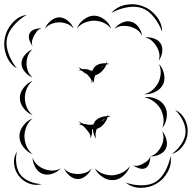

<svg xmlns="http://www.w3.org/2000/svg" viewBox="-86 -821 918 919"><path d="M447 -759Q474 -790 516.5 -798Q559 -806 598 -791Q636 -777 663 -743Q690 -709 690 -669Q676 -707 650.5 -739Q625 -771 594 -782Q563 -793 523 -786Q483 -779 447 -759ZM-5 -494Q-40 -514 -55.5 -555.5Q-71 -597 -63 -637Q-56 -678 -27 -711Q2 -744 42 -750Q7 -730 -20 -699Q-47 -668 -53 -635Q-59 -603 -45 -564Q-31 -525 -5 -494ZM282 -685Q291 -709 315 -727.5Q339 -746 364 -746Q390 -746 414 -727.5Q438 -709 446 -684Q430 -704 407.5 -713Q385 -722 364 -722Q344 -722 321.5 -713.5Q299 -705 282 -685ZM130 -685Q137 -705 157 -721.5Q177 -738 198 -738Q219 -738 239 -721.5Q259 -705 266 -685Q252 -701 233.5 -707.5Q215 -714 198 -714Q181 -714 162.5 -707.5Q144 -701 130 -685ZM462 -683Q474 -701 497.5 -712Q521 -723 541 -717Q562 -712 577 -691.5Q592 -671 594 -649Q585 -669 568.5 -679.5Q552 -690 535 -694Q519 -698 499.5 -697Q480 -696 462 -683ZM70 -601Q60 -612 54.5 -630.5Q49 -649 56 -662Q63 -675 81 -681Q99 -687 114 -685Q99 -682 91 -671.5Q83 -661 77 -651Q72 -640 68 -627.5Q64 -615 70 -601ZM607 -641Q627 -645 650.5 -637Q674 -629 684 -611Q694 -594 690 -570Q686 -546 673 -530Q680 -549 676 -567Q672 -585 663 -599Q655 -613 641.5 -625.5Q628 -638 607 -641ZM70 -450Q50 -457 33.5 -476.5Q17 -496 17 -517Q17 -539 33.5 -558.5Q50 -578 70 -585Q54 -572 47.5 -553.5Q41 -535 41 -517Q41 -500 47.5 -481.5Q54 -463 70 -450ZM365 -422Q361 -429 358 -438Q357 -429 353 -422Q354 -436 347 -446Q340 -456 332 -464Q330 -466 328 -467Q315 -473 305 -483Q298 -485 290 -484Q294 -486 299 -488Q294 -494 290 -500Q298 -494 308 -490Q319 -491 330 -489.5Q341 -488 347 -483Q352 -483 357 -483Q359 -491 364 -497Q373 -509 388.5 -514Q404 -519 420 -518Q424 -522 427 -528Q426 -523 424 -517Q431 -517 437 -515Q429 -514 423 -512Q416 -494 401.5 -479.5Q387 -465 370 -461Q366 -453 364.5 -443Q363 -433 365 -422ZM675 -514Q693 -496 699 -467Q705 -438 694 -416Q682 -393 655.5 -380.5Q629 -368 604 -370Q629 -376 646 -392Q663 -408 672 -426Q681 -444 683 -467.5Q685 -491 675 -514ZM411 -507Q403 -503 395 -496Q404 -501 411 -507ZM70 -270Q46 -279 27.5 -302.5Q9 -326 9 -352Q9 -378 27.5 -401.5Q46 -425 70 -434Q50 -417 41.5 -395Q33 -373 33 -352Q33 -331 41.5 -309Q50 -287 70 -270ZM605 -355Q631 -360 659.5 -348.5Q688 -337 702 -314Q716 -291 712 -260Q708 -229 691 -209Q700 -234 696 -258.5Q692 -283 681 -302Q670 -320 650.5 -335Q631 -350 605 -355ZM752 -295Q783 -281 799 -249.5Q815 -218 812 -184Q810 -151 789 -122Q768 -93 736 -84Q763 -103 781.5 -130.5Q800 -158 802 -185Q804 -212 790 -242Q776 -272 752 -295ZM290 -225Q295 -227 301 -228Q295 -234 290 -241Q301 -233 314 -228Q326 -228 335 -224Q348 -223 361 -225Q364 -232 367 -238Q376 -251 393 -258Q410 -265 427 -265Q430 -269 433 -274Q432 -270 431 -265Q438 -265 444 -263Q436 -262 429 -260Q423 -241 409 -225Q395 -209 377 -204Q373 -193 371.5 -181.5Q370 -170 374 -157Q360 -176 359 -202H354Q356 -191 353.5 -178.5Q351 -166 346 -157Q349 -171 342.5 -181.5Q336 -192 329 -200Q322 -209 313 -217Q304 -225 290 -225ZM419 -255Q408 -249 398 -238Q410 -245 419 -255ZM70 -83Q45 -92 26 -117Q7 -142 7 -169Q7 -196 26 -220.5Q45 -245 70 -254Q49 -237 40 -213.5Q31 -190 31 -169Q31 -147 40 -123.5Q49 -100 70 -83ZM690 -193Q704 -178 710.5 -153.5Q717 -129 708 -110Q699 -91 676 -81Q653 -71 633 -73Q653 -78 666 -92Q679 -106 686 -121Q694 -136 696 -155Q698 -174 690 -193ZM114 60Q85 69 54 57.5Q23 46 4 21Q-15 -3 -18.5 -36Q-22 -69 -5 -95Q-12 -65 -7.5 -34.5Q-3 -4 12 15Q27 35 55 47Q83 59 114 60ZM730 -73Q737 -35 717 1.5Q697 38 663 58Q630 78 588 78Q546 78 516 53Q553 66 592 66Q631 66 658 50Q685 34 704 -0.5Q723 -35 730 -73ZM633 -73Q634 -58 628.5 -40.5Q623 -23 610 -16Q597 -10 579.5 -15.5Q562 -21 551 -30Q564 -25 576.5 -28.5Q589 -32 599 -38Q609 -43 619 -51Q629 -59 633 -73ZM205 -15Q190 2 164.5 10.5Q139 19 118 11Q96 3 83 -20.5Q70 -44 70 -67Q77 -45 93 -31.5Q109 -18 126 -12Q143 -5 164 -4.5Q185 -4 205 -15ZM536 -26Q528 -1 505.5 19.5Q483 40 456 41Q430 43 404.5 26Q379 9 368 -15Q387 4 410 11.5Q433 19 455 18Q476 16 498 5.5Q520 -5 536 -26ZM352 -15Q345 4 326 20Q307 36 287 36Q266 36 247 20Q228 4 221 -15Q234 1 252 6.5Q270 12 287 12Q303 12 321 6.5Q339 1 352 -15Z"/></svg>

Font: Rubik Puddles
Style: Regular
Weight: 400
Designer: Hubert and Fischer, NaN
Foundry: Hubert and Fischer, NaN
Version: Version 2.200